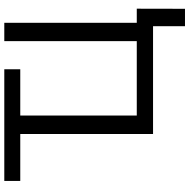

<svg xmlns="http://www.w3.org/2000/svg" viewBox="-13 -756 924 939"><g transform="rotate(-90 449.5 -286.0)"><path d="M34.7 -649.4V-727.5H580.6V-649.4ZM808.1 0H264.2V-727.5H354.5V-79.6H718.3V-727.5H808.1ZM791.5 156.2V0H754.9V-79.6H877L876.5 156.2Z"/></g></svg>

Font: Inter 24pt
Style: Regular
Weight: 400
Designer: Rasmus Andersson
Foundry: rsms
Version: Version 4.001;git-66647c0bb